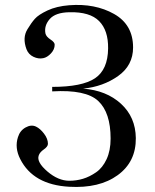

<svg xmlns="http://www.w3.org/2000/svg" viewBox="-20 -506 620 769"><path d="M257 242Q113 234 61 131Q38 86 52 43Q60 17 82.5 4.5Q105 -8 124 1Q141 9 156.5 29.5Q172 50 172 70Q172 81 155.5 92.5Q139 104 135 117Q126 143 169.5 180.5Q213 218 258 218Q286 218 312.5 210Q339 202 365 184Q391 166 407 131.5Q423 97 423 49Q423 -55 373.5 -101.5Q324 -148 189 -140V-158Q309 -158 360.5 -192.5Q412 -227 413 -312Q414 -384 377 -421.5Q340 -459 258 -457Q202 -456 179 -429.5Q156 -403 162 -372Q165 -359 182 -348Q199 -337 199 -327Q199 -308 184 -292Q169 -276 153 -273Q134 -269 114 -278.5Q94 -288 86 -309Q69 -355 90 -389Q105 -414 119.5 -430.5Q134 -447 170 -464Q206 -481 257 -485Q361 -493 437 -450Q513 -407 513 -316Q513 -244 453 -201.5Q393 -159 313 -151Q406 -144 464.5 -90.5Q523 -37 524 47Q525 142 451.5 195.5Q378 249 257 242Z"/></svg>

Font: GFS BodoniClassic
Style: Regular
Weight: 400
Designer: George D. Matthiopoulos
Foundry: George D. Matthiopoulos
Version: Macromedia Fontographer 4.1.5 140901